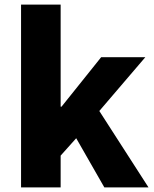

<svg xmlns="http://www.w3.org/2000/svg" viewBox="-20 -819 674 839"><path d="M245 -799V-353H249L422 -569H615L414 -334L629 0H436L313 -215L245 -139V0H72V-799Z"/></svg>

Font: Kinto Sans Black
Style: Regular
Weight: 900
Designer: Authors: Ryoko NISHIZUKA  (kana & ideographs); Paul D. Hunt (Latin, Greek & Cyrillic); Wenlong ZHANG  (bopomofo); Sandol
Foundry: Adobe Systems Incorporated, ookami Inc.
Version: Version 0.001